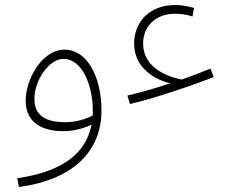

<svg xmlns="http://www.w3.org/2000/svg" viewBox="-20 -520 928 770"><path d="M501 -103C589 -122 759 -180 837 -211L824 -245C788 -230 749 -215 709 -201C632 -216 554 -259 554 -345C554 -415 604 -465 683 -465C704 -465 730 -461 752 -454L758 -488C734 -495 709 -500 684 -500C577 -500 518 -430 518 -345C518 -245 604 -200 663 -186C597 -164 535 -147 491 -137ZM56 230C277 200 387 84 387 -77C387 -206 333 -321 238 -321C152 -321 83 -207 83 -115C83 -23 158 6 232 6C278 6 318 -6 347 -20C320 119 194 173 49 195ZM118 -123C118 -201 179 -284 234 -284C310 -284 352 -177 352 -79C352 -72 352 -64 352 -57C326 -43 286 -30 242 -30C165 -30 118 -55 118 -123Z"/></svg>

Font: Noto Sans Arabic ExtLt
Style: Regular
Weight: 200
Designer: Monotype Design Team, Nadine Chahine, Nizar Qandah and Khaled Hosny
Foundry: Monotype Imaging Inc.
Version: Version 2.012